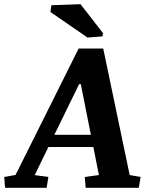

<svg xmlns="http://www.w3.org/2000/svg" viewBox="-65 -891 708 911"><path d="M156.2 0H-41L-44.9 -51.3L8.8 -61L308.1 -660.6H424.8L550.3 -60.5L602.1 -51.3L593.8 0H341.3L337.4 -51.3L404.3 -60.5L377.9 -193.4H164.6L99.6 -60.1L164.6 -51.3ZM310.5 -491.7 192.9 -251.5H366.2L318.4 -491.7ZM421.4 -718.3 350.1 -712.9 174.3 -834 178.7 -866.2 316.9 -871.1 423.8 -733.9Z"/></svg>

Font: Noticia Text
Style: Bold Italic
Weight: 700
Italic angle: -8°
Designer: JM Sole
Foundry: JM Sole
Version: Version 1.003